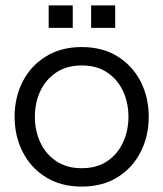

<svg xmlns="http://www.w3.org/2000/svg" viewBox="-20 -682 604 710"><path d="M282 8Q206 8 150 -26.5Q94 -61 64 -120Q34 -179 34 -250Q34 -322 64 -380.5Q94 -439 150 -473.5Q206 -508 282 -508Q359 -508 414.5 -473.5Q470 -439 500 -380.5Q530 -322 530 -250Q530 -179 500 -120Q470 -61 414.5 -26.5Q359 8 282 8ZM282 -60Q338 -60 376.5 -86Q415 -112 435 -155.5Q455 -199 455 -250Q455 -302 435 -345Q415 -388 376.5 -414Q338 -440 282 -440Q227 -440 188 -414Q149 -388 129 -345Q109 -302 109 -250Q109 -199 129 -155.5Q149 -112 188 -86Q227 -60 282 -60ZM160 -579V-662H249V-579ZM317 -579V-662H406V-579Z"/></svg>

Font: Questrial
Style: Regular
Weight: 400
Designer: Joe Prince, Laura Meseguer
Foundry: Joe Prince, Laura Meseguer
Version: Version 2.000; ttfautohint (v1.8.3)